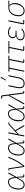

<svg xmlns="http://www.w3.org/2000/svg" viewBox="2660 -3458 810 6171"><g transform="rotate(-90 3065.5 -373.0)"><path d="M546 -31 539 0H483Q466 0 457.5 -8Q449 -16 449 -32L442 -216H438Q406 -144 377.5 -99Q349 -54 322.5 -30Q296 -6 268.5 3Q241 12 209 12Q163 12 129 -10Q95 -32 76.5 -75Q58 -118 58 -178Q58 -203 60.5 -227.5Q63 -252 68 -276Q81 -344 113 -399.5Q145 -455 192.5 -487.5Q240 -520 301 -520Q349 -520 382.5 -499.5Q416 -479 434 -429.5Q452 -380 454 -292H457L495 -370L570 -508H610L465 -253L482 -31ZM212 -19Q245 -19 272.5 -32Q300 -45 329.5 -82Q359 -119 397 -193L430 -254L424 -316Q417 -414 387.5 -451.5Q358 -489 301 -489Q230 -489 178 -434.5Q126 -380 107 -286L98 -242Q96 -227 94.5 -211Q93 -195 93 -176Q93 -94 126.5 -56.5Q160 -19 212 -19Z M826 0H786L714 -478H667L673 -508H712Q728 -508 736.5 -502Q745 -496 746 -482L782 -243L811 -37H815Q908 -158 973.5 -277.5Q1039 -397 1076 -508H1112Q1085 -431 1045.5 -348.5Q1006 -266 951.5 -178.5Q897 -91 826 0Z M1639 -31 1632 0H1576Q1559 0 1550.5 -8Q1542 -16 1542 -32L1535 -216H1531Q1499 -144 1470.5 -99Q1442 -54 1415.5 -30Q1389 -6 1361.5 3Q1334 12 1302 12Q1256 12 1222 -10Q1188 -32 1169.5 -75Q1151 -118 1151 -178Q1151 -203 1153.5 -227.5Q1156 -252 1161 -276Q1174 -344 1206 -399.5Q1238 -455 1285.5 -487.5Q1333 -520 1394 -520Q1442 -520 1475.5 -499.5Q1509 -479 1527 -429.5Q1545 -380 1547 -292H1550L1588 -370L1663 -508H1703L1558 -253L1575 -31ZM1305 -19Q1338 -19 1365.5 -32Q1393 -45 1422.5 -82Q1452 -119 1490 -193L1523 -254L1517 -316Q1510 -414 1480.5 -451.5Q1451 -489 1394 -489Q1323 -489 1271 -434.5Q1219 -380 1200 -286L1191 -242Q1189 -227 1187.5 -211Q1186 -195 1186 -176Q1186 -94 1219.5 -56.5Q1253 -19 1305 -19Z M2094 0 1937 -269 1833 -177 1797 0H1763L1865 -508H1899L1842 -223H1846L1951 -318L2137 -493Q2147 -501 2156.5 -504.5Q2166 -508 2179 -508H2221L2215 -478H2165L1963 -289L2133 0Z M2740 -31 2733 0H2677Q2660 0 2651.5 -8Q2643 -16 2643 -32L2636 -216H2632Q2600 -144 2571.5 -99Q2543 -54 2516.5 -30Q2490 -6 2462.5 3Q2435 12 2403 12Q2357 12 2323 -10Q2289 -32 2270.5 -75Q2252 -118 2252 -178Q2252 -203 2254.5 -227.5Q2257 -252 2262 -276Q2275 -344 2307 -399.5Q2339 -455 2386.5 -487.5Q2434 -520 2495 -520Q2543 -520 2576.5 -499.5Q2610 -479 2628 -429.5Q2646 -380 2648 -292H2651L2689 -370L2764 -508H2804L2659 -253L2676 -31ZM2406 -19Q2439 -19 2466.5 -32Q2494 -45 2523.5 -82Q2553 -119 2591 -193L2624 -254L2618 -316Q2611 -414 2581.5 -451.5Q2552 -489 2495 -489Q2424 -489 2372 -434.5Q2320 -380 2301 -286L2292 -242Q2290 -227 2288.5 -211Q2287 -195 2287 -176Q2287 -94 2320.5 -56.5Q2354 -19 2406 -19Z M3079 -510 3052 -709H2977L2983 -740H3050Q3066 -740 3074.5 -734Q3083 -728 3085 -714L3176 -31H3225L3219 0H3178Q3162 0 3154 -6Q3146 -12 3144 -26L3108 -290L3088 -464H3084L2991 -292L2828 0H2791Z M3414 -508 3357 -227Q3353 -208 3350.5 -185Q3348 -162 3348 -139Q3348 -78 3378.5 -48.5Q3409 -19 3467 -19Q3514 -19 3547 -35.5Q3580 -52 3603 -95.5Q3626 -139 3642 -218L3700 -508H3734L3675 -216Q3659 -131 3632 -81.5Q3605 -32 3563.5 -10Q3522 12 3463 12Q3415 12 3382 -6.5Q3349 -25 3331.5 -59Q3314 -93 3314 -141Q3314 -161 3317 -185Q3320 -209 3324 -233L3379 -508ZM3682 -747 3585 -587 3562 -595 3651 -758Z M4235 0H4166Q4149 0 4141 -7.5Q4133 -15 4133 -29Q4133 -34 4133.5 -38Q4134 -42 4135 -47L4222 -478H3975L3880 0H3846L3941 -478H3847L3853 -508H4366L4360 -478H4256L4166 -31H4241Z M4662 0H4552Q4535 0 4526.5 -7.5Q4518 -15 4518 -29Q4518 -34 4518.5 -38.5Q4519 -43 4520 -47L4607 -478H4432L4438 -508H4831L4825 -478H4641L4551 -31H4668Z M5210 -97 5233 -77Q5193 -32 5145.5 -10Q5098 12 5025 12Q4966 12 4928 -6Q4890 -24 4872.5 -53Q4855 -82 4855 -117Q4855 -181 4896 -218.5Q4937 -256 5008 -263L5009 -266Q4967 -277 4944.5 -305.5Q4922 -334 4922 -371Q4922 -417 4944.5 -450.5Q4967 -484 5009.5 -502Q5052 -520 5112 -520Q5177 -520 5220 -502.5Q5263 -485 5290 -451L5265 -430Q5241 -460 5204 -475Q5167 -490 5110 -490Q5036 -490 5002 -464Q4968 -438 4958 -399Q4957 -393 4956.5 -385.5Q4956 -378 4956 -369Q4956 -325 4988 -301Q5020 -277 5073 -277H5166L5160 -247H5058Q4995 -247 4949 -223.5Q4903 -200 4892 -153Q4890 -141 4889.5 -132.5Q4889 -124 4889 -118Q4889 -73 4922.5 -46Q4956 -19 5026 -19Q5090 -19 5133 -38Q5176 -57 5210 -97Z M5513 -31 5507 0H5403Q5387 0 5378 -7.5Q5369 -15 5369 -29Q5369 -34 5370 -38.5Q5371 -43 5372 -47L5464 -508H5499L5403 -31Z M6125 -478H5982V-474Q6016 -446 6033.5 -405.5Q6051 -365 6051 -313Q6051 -291 6049 -269Q6047 -247 6043 -225Q6030 -161 5997.5 -107Q5965 -53 5915.5 -20.5Q5866 12 5799 12Q5746 12 5707.5 -12.5Q5669 -37 5649 -79.5Q5629 -122 5629 -176Q5629 -200 5631 -223.5Q5633 -247 5637 -268Q5651 -338 5686 -392Q5721 -446 5773 -477Q5825 -508 5893 -508H6131ZM5952 -478H5892Q5810 -478 5752 -423.5Q5694 -369 5675 -273L5668 -237Q5665 -222 5664 -205.5Q5663 -189 5663 -171Q5663 -129 5678 -94.5Q5693 -60 5724 -39.5Q5755 -19 5803 -19Q5881 -19 5933 -73.5Q5985 -128 6004 -223L6011 -253Q6014 -268 6015.5 -285.5Q6017 -303 6017 -318Q6017 -369 6003 -406Q5989 -443 5952 -478Z"/></g></svg>

Font: IBM Plex Sans ExtraLight
Style: Italic
Weight: 250
Italic angle: -11.31°
Designer: Mike Abbink, Paul van der Laan, Pieter van Rosmalen
Foundry: Bold Monday
Version: Version 3.201